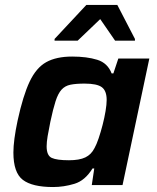

<svg xmlns="http://www.w3.org/2000/svg" viewBox="-20 -746 631 774"><path d="M194 8Q110 8 72 -21Q34 -50 34 -131Q34 -180 51 -260Q73 -361 99.5 -417Q126 -473 166.5 -495.5Q207 -518 271 -518Q330 -518 372 -505Q414 -492 430 -450H437L457 -510H582L474 0H350L360 -67H353Q323 -18 280 -5Q237 8 194 8ZM258 -100Q300 -100 324 -111.5Q348 -123 361 -149Q369 -163 377.5 -188Q386 -213 393.5 -242Q401 -271 405.5 -298Q410 -325 410 -343Q410 -380 390.5 -394.5Q371 -409 321 -409Q286 -409 264 -404.5Q242 -400 228 -384.5Q214 -369 204 -338Q194 -307 183 -255Q176 -221 172 -197Q168 -173 168 -156Q168 -119 188.5 -109.5Q209 -100 258 -100ZM200 -582V-589L328 -726H453L524 -589V-582H444L384 -669L293 -582Z"/></svg>

Font: Saira SemiBold
Style: Italic
Weight: 600
Italic angle: -12°
Designer: Hector Gatti with collaboration of the Omnibus-Type team
Foundry: Omnibus-Type
Version: Version 1.100; ttfautohint (v1.8.3)